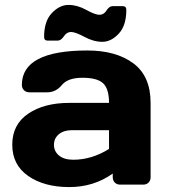

<svg xmlns="http://www.w3.org/2000/svg" viewBox="-20 -750 692 780"><path d="M261.2 -332H422.9Q422.9 -389.2 398.9 -411.6Q375 -434.1 315.2 -434.1Q255.4 -434.1 231.2 -404.5Q207 -375 171.9 -375H99.1Q85.9 -375 77.4 -383.5Q68.8 -392.1 68.8 -404.8Q68.8 -544.9 335 -544.9Q451.2 -544.9 521.5 -492.9Q591.8 -440.9 591.8 -332V-29.8Q591.8 -16.6 583.5 -8.3Q575.2 0 562 0H467.8Q454.6 0 446.3 -8.5Q438 -17.1 438 -29.8V-44.9Q360.8 10.3 260 10Q159.2 9.8 94.5 -35.2Q29.8 -80.1 29.8 -162.1Q29.8 -244.1 94.5 -288.1Q159.2 -332 261.2 -332ZM159.2 -600.1Q159.2 -664.1 190.7 -697Q222.2 -730 258.1 -730Q293.9 -730 330.1 -710Q366.2 -689.9 384 -689.9Q401.9 -689.9 412.8 -707.5Q423.8 -725.1 438 -725.1H478Q493.2 -725.1 493.2 -710Q493.2 -646 462.2 -613Q431.2 -580.1 395.8 -580.1Q360.4 -580.1 323.2 -600.1Q286.1 -620.1 268.6 -620.1Q251 -620.1 239.5 -602.5Q228 -585 213.9 -585H173.8Q159.2 -585 159.2 -600.1ZM277.8 -101.1Q353 -101.1 422.9 -145V-221.2H272.9Q238.8 -221.2 219 -204.6Q199.2 -188 199.2 -161.6Q199.2 -135.3 219.7 -118.2Q240.2 -101.1 277.8 -101.1Z"/></svg>

Font: Days One
Style: Regular
Weight: 400
Designer: Alexander Kalachev, Alexey Maslov, Jovanny Lemonad
Foundry: Alexander Kalachev, Alexey Maslov, Jovanny Lemonad
Version: Version 1.002